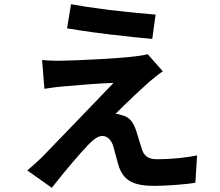

<svg xmlns="http://www.w3.org/2000/svg" viewBox="-20 -830 1040 908"><path d="M716 -761C666 -765 597 -771 527 -780L516 -781C514 -781 512 -781 511 -781L500 -783C498 -783 496 -783 494 -783L484 -785C482 -785 480 -785 478 -786L467 -787C412 -794 359 -802 316 -810L297 -696C336 -689 382 -683 429 -676L440 -675C442 -675 443 -674 445 -674L456 -673C463 -672 470 -671 477 -670L493 -668C495 -668 497 -668 498 -667L509 -666L520 -665C587 -657 651 -650 700 -646L716 -761ZM399 -147C423 -171 443 -187 464 -187C484 -187 505 -173 516 -138C523 -113 534 -67 544 -37C569 28 617 49 712 49C764 49 863 42 904 34L912 -95C862 -85 797 -77 720 -77C681 -77 660 -94 651 -125C642 -151 632 -188 623 -215C610 -252 593 -274 564 -283C553 -287 535 -292 526 -291C540 -306 574 -339 609 -372L617 -380C643 -404 668 -427 686 -443C704 -458 724 -475 750 -493L678 -574C667 -570 641 -566 623 -564C587 -559 528 -555 467 -551L449 -550C372 -546 298 -543 273 -543C236 -542 202 -544 179 -546L190 -410C211 -413 240 -418 275 -421C332 -426 447 -436 517 -438C426 -342 228 -138 177 -85C150 -59 127 -39 109 -24L225 58C294 -30 365 -112 399 -147Z"/></svg>

Font: Glow Sans SC Normal
Style: Bold
Weight: 700
Designer: Ryoko NISHIZUKA (kana, bopomofo & ideographs); Paul D. Hunt (Latin, Greek & Cyrillic); Sandoll Communications, Soo-young
Version: Version 0.93